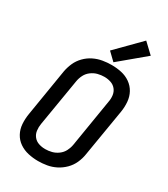

<svg xmlns="http://www.w3.org/2000/svg" viewBox="-236 -1088 1049 1201"><g transform="rotate(30 288.0 -487.5)"><path d="M243 8Q274 8 306.5 2.5Q339 -3 369.5 -18.5Q400 -34 424.5 -58.5Q449 -83 463 -114Q477 -145 482 -177L539 -519Q545 -555 542 -591.5Q539 -628 522.5 -658Q506 -688 477.5 -708Q449 -728 414 -735.5Q379 -743 343 -743Q311 -743 278.5 -737.5Q246 -732 215.5 -717Q185 -702 160.5 -677Q136 -652 122.5 -621.5Q109 -591 103 -559L47 -217Q41 -180 43.5 -144Q46 -108 62.5 -77.5Q79 -47 107.5 -27.5Q136 -8 171 0Q206 8 243 8ZM244 -79Q220 -79 197.5 -86.5Q175 -94 160.5 -112Q146 -130 143 -154Q140 -178 144 -202L201 -544Q205 -568 216.5 -590.5Q228 -613 249 -628.5Q270 -644 293.5 -650Q317 -656 341 -656Q365 -656 387.5 -648.5Q410 -641 424.5 -623Q439 -605 442 -581Q445 -557 440 -533L384 -191Q380 -167 368.5 -144.5Q357 -122 336 -106.5Q315 -91 291.5 -85Q268 -79 244 -79ZM343 -763 525 -915 453 -983 288 -816Z"/></g></svg>

Font: Iosevka Sparkle Medium Oblique
Style: Regular
Weight: 500
Italic angle: -9°
Designer: Belleve Invis
Foundry: Belleve Invis
Version: Version 4.5.0; ttfautohint (v1.8.3)